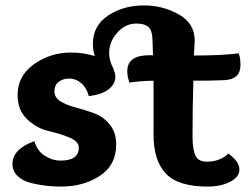

<svg xmlns="http://www.w3.org/2000/svg" viewBox="-20 -679 918 709"><path d="M308 -324Q300 -355 280 -372Q260 -389 236 -389Q213 -389 197 -377Q181 -365 181 -342Q181 -318 204.5 -304Q228 -290 261.5 -281.5Q295 -273 328.5 -260.5Q362 -248 385.5 -219Q409 -190 409 -145Q409 -69 348.5 -29.5Q288 10 206 10Q180 10 155 7.5Q130 5 97.5 -2.5Q65 -10 45.5 -28.5Q26 -47 26 -74Q26 -128 107 -158Q117 -122 145 -104Q173 -86 204 -86Q271 -86 271 -134Q271 -157 235.5 -171.5Q200 -186 158 -195.5Q116 -205 80.5 -238.5Q45 -272 45 -328Q45 -399 105.5 -442Q166 -485 242 -485Q288 -485 330 -472Q323 -494 323 -517Q323 -584 379 -621.5Q435 -659 512 -659Q581 -659 640 -626Q699 -593 699 -529Q699 -520 697.5 -499.5Q696 -479 696 -474Q800 -474 861 -482Q868 -468 868 -439Q868 -386 809 -383Q771 -381 694 -381Q691 -282 691 -183Q691 -159 692 -146.5Q693 -134 697.5 -116Q702 -98 713.5 -90Q725 -82 743 -82Q793 -82 823 -112Q864 -83 864 -53Q864 -25 829.5 -7.5Q795 10 747 10Q638 10 592.5 -38Q547 -86 547 -181V-381Q495 -380 458 -374Q450 -396 450 -416Q450 -475 531 -475H545L543 -535Q542 -566 528.5 -579Q515 -592 483 -592Q443 -592 413 -558.5Q383 -525 383 -482Q383 -455 400 -423H399Q406 -409 406 -396Q406 -369 381.5 -349.5Q357 -330 308 -324Z"/></svg>

Font: Overlock Black
Style: Regular
Weight: 900
Designer: Dario Muhafara
Foundry: Dario Manuel Muhafara
Version: Version 1.002